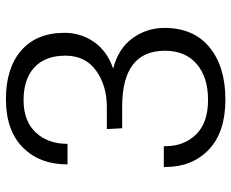

<svg xmlns="http://www.w3.org/2000/svg" viewBox="-88 -698 799 664"><g transform="rotate(-90 312.0 -365.5)"><path d="M275 -396Q348 -396 400 -433Q452 -470 452 -539.5Q452 -609 411.5 -646.5Q371 -684 298.5 -684Q226 -684 186.5 -642Q147 -600 147 -532H76Q76 -629 135 -687Q194 -745 301.5 -745Q409 -745 470 -692Q531 -639 531 -542Q531 -486 499.5 -440.5Q468 -395 407 -374Q476 -357 512 -307.5Q548 -258 548 -197Q548 -96 481 -41Q414 14 300.5 14Q187 14 127 -43.5Q67 -101 67 -193Q67 -196 67 -199H139Q139 -196 139 -193Q139 -129 179.5 -87.5Q220 -46 299 -46Q378 -46 423.5 -85.5Q469 -125 469 -195Q469 -343 276 -343H201L198 -396Z"/></g></svg>

Font: Fauna One
Style: Regular
Weight: 400
Version: Version 1.001